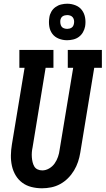

<svg xmlns="http://www.w3.org/2000/svg" viewBox="-20 -1003 567 1031"><path d="M205 8Q176 8 148.5 1Q121 -6 99.5 -22Q78 -38 64 -61.5Q50 -85 44 -112.5Q38 -140 38.5 -169Q39 -198 44 -228L112 -639H84V-735H267V-639H225L155 -212Q152 -198 151 -185Q150 -172 151 -158.5Q152 -145 155 -132.5Q158 -120 164 -109.5Q170 -99 181.5 -93.5Q193 -88 207 -88Q226 -88 244 -98.5Q262 -109 273.5 -125.5Q285 -142 291.5 -161Q298 -180 300 -198L373 -639H344V-735H527V-639H486L411 -183Q407 -158 399 -134Q391 -110 377.5 -87.5Q364 -65 345 -46Q326 -27 303 -14.5Q280 -2 255 3Q230 8 206 8ZM340 -787Q317 -787 295.5 -795.5Q274 -804 261 -821.5Q248 -839 244.5 -862Q241 -885 245 -909Q247 -925 255.5 -940Q264 -955 278 -965Q292 -975 308.5 -979Q325 -983 341 -983Q364 -983 385.5 -974.5Q407 -966 420 -948.5Q433 -931 437 -908Q441 -885 437 -861Q434 -845 425.5 -830Q417 -815 403.5 -805Q390 -795 373 -791Q356 -787 340 -787ZM341 -848Q347 -848 353 -849.5Q359 -851 364.5 -854.5Q370 -858 373 -864Q376 -870 377 -876Q379 -885 377.5 -894Q376 -903 371 -909.5Q366 -916 358 -919Q350 -922 341 -922Q335 -922 328.5 -920.5Q322 -919 316.5 -915.5Q311 -912 308 -906Q305 -900 304 -894Q303 -885 304.5 -876Q306 -867 310.5 -860.5Q315 -854 323.5 -851Q332 -848 341 -848Z"/></svg>

Font: Iosevka Curly Slab
Style: Bold Italic
Weight: 700
Italic angle: -9°
Monospace: yes
Designer: Belleve Invis
Foundry: Belleve Invis
Version: Version 22.1.2; ttfautohint (v1.8.4)